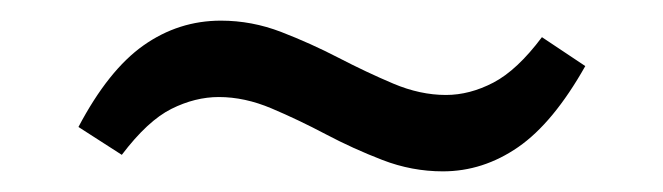

<svg xmlns="http://www.w3.org/2000/svg" viewBox="-20 -448 642 186"><path d="M409 -282Q379 -282 350.5 -293Q322 -304 295.5 -318Q269 -332 243 -343Q217 -354 192 -354Q169 -354 146 -342.5Q123 -331 98 -298L56 -325Q85 -380 119 -404Q153 -428 194 -428Q224 -428 252.5 -417Q281 -406 308 -392Q335 -378 361 -367Q387 -356 412 -356Q435 -356 458 -368Q481 -380 505 -412L547 -384Q516 -329 482 -305.5Q448 -282 409 -282Z"/></svg>

Font: Bitter Medium
Style: Regular
Weight: 500
Designer: Sol Matas, and Bitter project Authors
Foundry: Sol Matas
Version: Version 2.001